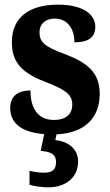

<svg xmlns="http://www.w3.org/2000/svg" viewBox="-20 -568 474 826"><path d="M187 238C261 238 316 197 316 127C316 73 274 40 218 35L223 10C345 5 409 -62 409 -164C409 -261 349 -301 257 -336C173 -367 150 -386 150 -429C150 -467 178 -488 216 -488C264 -488 300 -452 300 -386C363 -386 390 -409 390 -453C390 -501 345 -548 229 -548C110 -548 31 -496 31 -387C31 -292 82 -250 187 -211C260 -182 291 -161 291 -119C291 -81 269 -52 211 -52C151 -52 111 -93 111 -179C65 -179 24 -160 24 -104C24 -45 62 0 170 9L155 81C193 85 221 91 221 130C221 166 200 175 167 175C151 175 129 172 107 167V227C129 234 169 238 187 238Z"/></svg>

Font: Noto Serif Condensed ExtraBold
Style: Regular
Weight: 800
Width: 3
Designer: Monotype Design Team
Foundry: Monotype Imaging Inc.
Version: Version 2.013